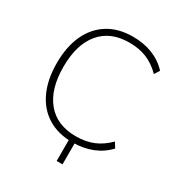

<svg xmlns="http://www.w3.org/2000/svg" viewBox="-198 -849 1064 1136"><g transform="rotate(30 333.5 -281.5)"><path d="M356 150V-13H396V150ZM381 8Q282 8 212 -35.5Q142 -79 104.5 -160Q67 -241 67 -353Q67 -465 104.5 -545.5Q142 -626 212 -669.5Q282 -713 381 -713Q455 -713 515.5 -689Q576 -665 619 -618L597 -583Q550 -630 498 -651Q446 -672 380 -672Q251 -672 181.5 -588.5Q112 -505 112 -353Q112 -201 181.5 -117Q251 -33 380 -33Q446 -33 498 -54Q550 -75 597 -122L619 -87Q576 -40 515.5 -16Q455 8 381 8Z"/></g></svg>

Font: Nunito Sans 12pt ExtraLight
Style: Regular
Weight: 200
Designer: Vernon Adams
Foundry: Vernon Adams
Version: Version 3.101;gftools[0.9.27]